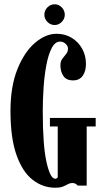

<svg xmlns="http://www.w3.org/2000/svg" viewBox="-20 -868 486 898"><path d="M238 10Q180.5 10 133 -26.8Q85.5 -63.5 57.2 -142.8Q29 -222 29 -349Q29 -463 61.2 -543.8Q93.5 -624.5 143.2 -667.2Q193 -710 244.5 -710Q284.5 -710 315.5 -691Q346.5 -672 364.2 -640.2Q382 -608.5 382 -569Q382 -535 366.8 -513.5Q351.5 -492 322 -492Q290 -492 276.2 -513Q262.5 -534 262.5 -562Q262.5 -581 271.5 -593Q280.5 -605 289.2 -615.5Q298 -626 298 -641Q298 -652.5 287 -663Q276 -673.5 261 -673.5Q237.5 -673.5 221.8 -643Q206 -612.5 196.8 -563.2Q187.5 -514 183.8 -457.5Q180 -401 180 -349Q180 -187.5 197.5 -109.8Q215 -32 238 -32Q245.5 -32 250 -39V-276.5H213.5V-316.5H427.5V-276.5H385.5V0H343.5Q343 -1.5 336 -6.8Q329 -12 317.5 -12Q307 -12 297.5 -6.5Q288 -1 274.5 4.5Q261 10 238 10ZM236 -751Q216 -751 201.8 -765.5Q187.5 -780 187.5 -799Q187.5 -819 201.8 -833.5Q216 -848 236 -848Q254.5 -848 268.8 -833.5Q283 -819 283 -799Q283 -780 268.8 -765.5Q254.5 -751 236 -751Z"/></svg>

Font: Imbue 10pt Black
Style: Regular
Weight: 900
Designer: Tyler Finck
Foundry: Etcetera Type Company
Version: Version 1.102; ttfautohint (v1.8.3)